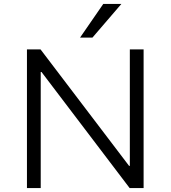

<svg xmlns="http://www.w3.org/2000/svg" viewBox="-20 -956 867 976"><path d="M117 0V-705H186L636 -113H640V-705H710V0H639L191 -590H187V0ZM387 -765 505 -936H597L450 -765Z"/></svg>

Font: Nunito Sans 6pt Light
Style: Regular
Weight: 300
Version: Version 3.101;gftools[0.9.27]